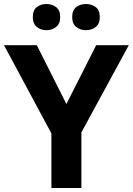

<svg xmlns="http://www.w3.org/2000/svg" viewBox="-20 -940 664 960"><path d="M312 -420 461 -714H624L387 -278V0H237V-273L0 -714H164ZM144 -854Q144 -889 164 -904.5Q184 -920 211.9 -920Q239.8 -920 260.4 -904.6Q281 -889.2 281 -854.4Q281 -821 260.4 -805Q239.8 -789 211.9 -789Q184 -789 164 -805.2Q144 -821.5 144 -854ZM341 -854Q341 -889 361.1 -904.5Q381.3 -920 409.6 -920Q438 -920 458.5 -904.6Q479 -889.2 479 -854.4Q479 -821 458.4 -805Q437.9 -789 410 -789Q381.5 -789 361.2 -805.2Q341 -821.5 341 -854Z"/></svg>

Font: Noto Sans Hanifi Rohingya
Style: Regular
Weight: 400
Designer: Monotype Design Team and DaltonMaag
Foundry: Google LLC
Version: Version 2.101